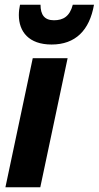

<svg xmlns="http://www.w3.org/2000/svg" viewBox="-20 -795 419 815"><path d="M199 -606C300 -606 360 -666 379 -775H289C276 -725 248 -709 209 -709C169 -709 152 -732 152 -775H65C62 -761 60 -747 60 -731C60 -661 102 -606 199 -606ZM3 0H151L267 -548H119Z"/></svg>

Font: Noto Sans Display SemiCondensed Extra
Style: Italic
Weight: 800
Width: 4
Italic angle: -12°
Designer: Monotype Design Team
Foundry: Monotype Imaging Inc.
Version: Version 1.900